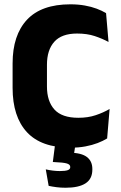

<svg xmlns="http://www.w3.org/2000/svg" viewBox="-20 -673 561 893"><path d="M308.7 13.9Q171.9 13.9 105.2 -58.3Q38.6 -130.5 38.6 -264.3V-377.8Q38.6 -509.7 105.6 -581.3Q172.6 -652.9 307.3 -652.9Q343.7 -652.9 374.2 -647.4Q404.7 -642 429.5 -632.7Q454.4 -623.4 473.3 -611.9L484.8 -477.8Q455.6 -493.6 420.3 -505.3Q384.9 -517 338.5 -517Q266.8 -517 232.6 -478.8Q198.4 -440.6 198.4 -371.7V-270.6Q198.4 -202.2 233.1 -163.7Q267.8 -125.2 344.3 -125.2Q389.4 -125.2 424.9 -137.2Q460.5 -149.1 489.8 -166.1L478.3 -29.1Q459.7 -17.6 434.1 -7.7Q408.5 2.1 377.2 8Q345.8 13.9 308.7 13.9ZM332.8 -13.9 320.1 70.4 261.3 38.4Q272.3 37.5 282.8 37.3Q293.4 37 304 37.2Q358.6 37.8 384 57.1Q409.5 76.5 409.5 112.9V115.9Q409.5 159.2 377.9 179.7Q346.2 200.2 285.1 200.2Q262.8 200.2 242.5 197.6Q222.2 194.9 206.3 191.4L192.9 114.7Q208.1 118.3 225.1 120.4Q242.1 122.6 258.3 122.6Q283.1 122.6 294.9 118.5Q306.7 114.4 306.7 104.4V103.4Q306.7 92.2 291.1 87.4Q275.5 82.5 229.8 80.7Q228 80.5 227 80.5Q226.1 80.5 225.7 80.5L237.8 -13.9Z"/></svg>

Font: Anek Odia Medium
Style: Regular
Weight: 500
Designer: Yesha Goshar & Mahesh Sahu (Odia), Yesha Goshar (Latin)
Foundry: Ek Type
Version: Version 1.003